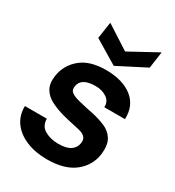

<svg xmlns="http://www.w3.org/2000/svg" viewBox="-176 -819 848 933"><g transform="rotate(30 247.5 -352.5)"><path d="M231 12Q166 12 115.5 -9Q65 -30 37 -68Q9 -106 10 -159H133Q133 -118 165.5 -99.5Q198 -81 241 -81Q287 -81 309.5 -96.5Q332 -112 336 -137Q340 -160 330 -171.5Q320 -183 303.5 -188Q287 -193 271 -196Q253 -200 230.5 -205Q208 -210 194 -214Q155 -225 122.5 -241.5Q90 -258 73.5 -286.5Q57 -315 64 -361Q74 -424 124 -466Q174 -508 265 -508Q358 -508 412 -466Q466 -424 463 -347H347Q349 -380 322.5 -397.5Q296 -415 261 -415Q218 -415 196.5 -401.5Q175 -388 172 -363Q168 -340 184.5 -329Q201 -318 231 -311Q247 -307 273 -301Q299 -295 312 -293Q349 -285 383 -271Q417 -257 436 -227.5Q455 -198 449 -144Q440 -75 385 -31.5Q330 12 231 12ZM286 -544 153 -624 167 -717 299 -632 455 -717 442 -624Z"/></g></svg>

Font: Host Grotesk SemiBold
Style: Italic
Weight: 600
Italic angle: -8°
Designer: Doğukan Karapınar based on Poppins by Indian Type Foundry, Jonny Pinhorn
Foundry: Element Type
Version: Version 1.001; ttfautohint (v1.8.4.7-5d5b)